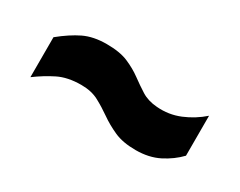

<svg xmlns="http://www.w3.org/2000/svg" viewBox="-41 -546 613 491"><g transform="rotate(30 265.0 -300.0)"><path d="M369 -201Q331 -201 305.5 -212.5Q280 -224 259.5 -238.5Q239 -253 217.5 -264.5Q196 -276 166 -276Q126 -276 98 -262Q70 -248 43 -228V-346Q75 -372 103 -385.5Q131 -399 170 -399Q209 -399 233.5 -388.5Q258 -378 277 -364Q296 -350 315 -338Q334 -326 361 -324Q397 -321 429.5 -334.5Q462 -348 488 -371V-253Q467 -231 437.5 -216Q408 -201 369 -201Z"/></g></svg>

Font: Lora
Style: Weight 700
Weight: 700
Designer: Olga Karpushina, Alexei Vanyashin (Cyrillic)
Foundry: Cyreal
Version: Version 3.001